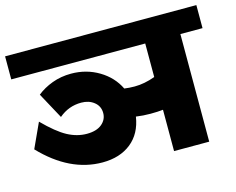

<svg xmlns="http://www.w3.org/2000/svg" viewBox="-108 -791 1143 928"><g transform="rotate(-15 463.5 -327.0)"><path d="M655.2 0V-206.8Q629.9 -203.7 592.5 -203.7Q555.1 -203.7 520.2 -208.8Q507.6 -126.4 451.5 -81.4Q395.3 -36.4 307.9 -36.4Q144.6 -36.4 4.6 -183L61.2 -306.4Q126.4 -240.6 173.9 -215.1Q221.4 -189.6 270.5 -189.6Q319.5 -189.6 346.1 -212.1Q372.6 -234.6 372.1 -267.9Q371.6 -301.3 345.8 -321.8Q320 -342.3 282.1 -342.3Q218.4 -342.3 169.9 -300.8L99.1 -431.2Q131.4 -457.5 175.7 -474Q219.9 -490.4 270.5 -490.4Q346.8 -490.4 409 -453.2Q471.2 -416.1 501 -354.4Q525.3 -350.9 552.6 -350.9Q601.6 -350.9 655.2 -370.6V-538.4H-15.2V-653.7H941.9V-538.4H831.1V0Z"/></g></svg>

Font: Khula ExtraBold
Style: Regular
Weight: 800
Designer: Erin McLaughlin, Steve Matteson
Version: Version 1.002;PS 1.0;hotconv 1.0.72;makeotf.lib2.5.5900; ttf